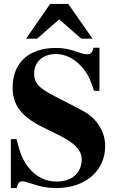

<svg xmlns="http://www.w3.org/2000/svg" viewBox="-20 -934 596 973"><path d="M449 -738 326 -914H234L112 -738H168L280 -836L392 -738ZM484 -474V-692H454C447 -665 440 -659 422 -659C413 -659 401 -661 380 -668C334 -685 302 -691 263 -691C127 -691 44 -617 44 -490C44 -389 102 -334 215 -280C258 -259 303 -239 337 -215C371 -191 394 -163 394 -127C394 -58 345 -14 268 -14C210 -14 162 -38 124 -86C95 -123 81 -158 64 -229H35V19H64C70 -7 78 -15 94 -15C102 -15 113 -12 135 -5C184 12 221 19 265 19C413 19 513 -68 513 -194C513 -270 468 -335 404 -370C353 -398 305 -421 256 -447C176 -489 153 -512 153 -561C153 -618 194 -660 263 -660C308 -660 350 -641 386 -604C420 -569 436 -539 456 -474Z"/></svg>

Font: STIXGeneral
Style: Bold
Weight: 700
Designer: MicroPress Inc., with final additions and corrections provided by Coen Hoffman, Elsevier (retired)
Version: Version 1.1.0